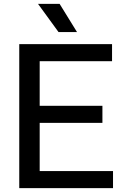

<svg xmlns="http://www.w3.org/2000/svg" viewBox="-20 -967 636 987"><path d="M79 0V-740H556V-652.5H184V-87.5H561V0ZM144 -335.5V-423H506.5V-335.5ZM281 -802 175.5 -947H286.5L376 -802Z"/></svg>

Font: Encode Sans Condensed Thin Medium
Style: Regular
Weight: 500
Version: Version 3.002